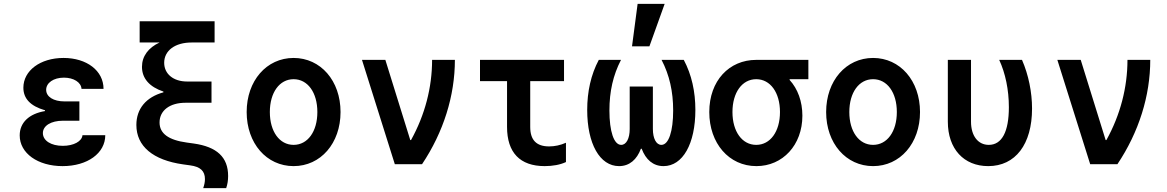

<svg xmlns="http://www.w3.org/2000/svg" viewBox="-20 -850 6040 994"><path d="M402 -390H516C516 -484 429 -550 309 -550C188 -550 101 -484 101 -396C101 -340 137 -301 213 -279V-275C130 -261 82 -215 82 -149C82 -57 175 10 304 10C433 10 525 -57 525 -150H407C404 -118 361 -95 305 -95C244 -95 202 -122 202 -161C202 -199 244 -225 306 -225H391V-325H314C257 -325 219 -349 219 -385C219 -421 257 -448 311 -448C361 -448 400 -424 402 -390Z M703 -630H806C748 -603 715 -559 715 -504C715 -444 754 -400 826 -376V-372C736 -347 686 -287 686 -203C686 -93 772 -21 928 1L964 6C1018 13 1041 36 1041 77C1041 92 1038 107 1032 124H1151C1158 104 1161 83 1161 61C1161 -36 1103 -90 983 -107L947 -112C852 -125 806 -159 806 -216C806 -278 859 -318 940 -318H1075V-428H948C878 -428 830 -467 830 -525C830 -588 886 -630 972 -630H1091V-740H703Z M1500 10C1640 10 1743 -108 1743 -270C1743 -432 1640 -550 1500 -550C1360 -550 1257 -432 1257 -270C1257 -108 1360 10 1500 10ZM1500 -100C1427 -100 1377 -169 1377 -270C1377 -371 1427 -440 1500 -440C1573 -440 1623 -371 1623 -270C1623 -169 1573 -100 1500 -100Z M2024 0H2165C2276 -166 2335 -354 2335 -540H2217C2217 -397 2180 -255 2108 -125H2104L1975 -540H1854Z M2725 -193V-430H2900V-540H2465V-430H2605V-193C2605 -60 2672 10 2800 10C2841 10 2880 3 2910 -11V-111C2881 -98 2851 -92 2823 -92C2757 -92 2725 -125 2725 -193Z M3415 10C3515 10 3580 -106 3580 -281C3580 -375 3561 -463 3520 -540H3405C3446 -461 3465 -376 3465 -278C3465 -170 3442 -100 3404 -100C3377 -100 3360 -134 3360 -182V-402H3240V-182C3240 -134 3223 -100 3196 -100C3158 -100 3135 -170 3135 -278C3135 -376 3154 -461 3195 -540H3080C3039 -463 3020 -375 3020 -281C3020 -106 3085 10 3185 10C3239 10 3277 -24 3298 -80H3302C3323 -24 3361 10 3415 10ZM3421 -830H3281L3252 -610H3342Z M3895 -100C3822 -100 3772 -169 3772 -270C3772 -371 3822 -440 3895 -440C3968 -440 4018 -371 4018 -270C4018 -169 3968 -100 3895 -100ZM3896 10C4032 10 4134 -99 4134 -251C4134 -325 4110 -390 4068 -436V-440H4165V-540H3895C3755 -540 3652 -432 3652 -270C3652 -108 3754 10 3896 10Z M4500 10C4640 10 4743 -108 4743 -270C4743 -432 4640 -550 4500 -550C4360 -550 4257 -432 4257 -270C4257 -108 4360 10 4500 10ZM4500 -100C4427 -100 4377 -169 4377 -270C4377 -371 4427 -440 4500 -440C4573 -440 4623 -371 4623 -270C4623 -169 4573 -100 4500 -100Z M5271 -540H5153C5185 -471 5203 -385 5203 -295C5203 -168 5167 -100 5099 -100C5043 -100 5007 -147 5007 -220V-540H4887V-220C4887 -79 4970 10 5096 10C5237 10 5323 -103 5323 -288C5323 -372 5305 -462 5271 -540Z M5624 0H5765C5876 -166 5935 -354 5935 -540H5817C5817 -397 5780 -255 5708 -125H5704L5575 -540H5454Z"/></svg>

Font: CommitMono
Style: 700Regular
Weight: 700
Monospace: yes
Designer: Eigil Nikolajsen
Foundry: Eigil Nikolajsen
Version: Version 1.143